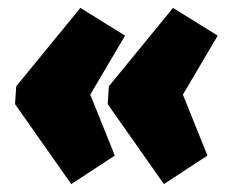

<svg xmlns="http://www.w3.org/2000/svg" viewBox="-20 -490 594 485"><path d="M296 -400 208 -251 270 -97 160 -25 18 -227 21 -272 183 -470ZM530 -400 442 -251 504 -97 394 -25 252 -227 255 -272 417 -470Z"/></svg>

Font: Exo 2.0 Black
Style: Italic
Weight: 900
Italic angle: -8°
Designer: Natanael Gama
Version: Version 1.001;PS 001.001;hotconv 1.0.70;makeotf.lib2.5.58329